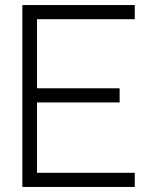

<svg xmlns="http://www.w3.org/2000/svg" viewBox="-20 -740 605 760"><path d="M68.5 0V-720H513.5V-664H126.5V-390.5H453.5V-334.5H126.5V-56H513.5V0Z"/></svg>

Font: Vela Sans Light
Style: Regular
Weight: 300
Designer: Principal design: Mikhail Sharanda - project Manrope.
Design modification: Ravid Balaliev
Foundry: Mikhail Sharanda
Version: Version 1.001